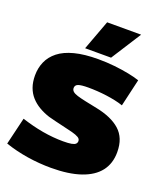

<svg xmlns="http://www.w3.org/2000/svg" viewBox="-168 -1049 995 1168"><g transform="rotate(20 329.5 -464.5)"><path d="M619 -672 578 -495Q555 -503 527 -509Q499 -515 469 -519Q439 -523 408.5 -525Q378 -527 350 -527Q304 -527 285 -520Q266 -513 266 -494Q266 -481 276 -472Q286 -463 307 -456.5Q328 -450 360.5 -443Q393 -436 438 -427Q488 -417 527 -400Q566 -383 593.5 -358.5Q621 -334 635 -299Q649 -264 649 -217Q649 -144 610 -93.5Q571 -43 493.5 -16.5Q416 10 302 10Q265 10 226 7Q187 4 149 -2Q111 -8 74 -17Q37 -26 2 -38L44 -214Q78 -203 113 -194Q148 -185 182.5 -179Q217 -173 251 -170Q285 -167 316 -167Q351 -167 370 -170.5Q389 -174 396.5 -181.5Q404 -189 404 -200Q404 -214 390 -222.5Q376 -231 348 -238.5Q320 -246 279.5 -255Q239 -264 186 -278Q149 -290 118.5 -308Q88 -326 65.5 -351Q43 -376 31 -409.5Q19 -443 19 -486Q19 -534 37 -575Q55 -616 93.5 -646.5Q132 -677 195 -693.5Q258 -710 348 -710Q403 -710 454 -704.5Q505 -699 547.5 -690.5Q590 -682 619 -672ZM249 -745 321 -939H541L417 -745Z"/></g></svg>

Font: Georama ExtraCondensed Thin Black
Style: Regular
Weight: 900
Version: Version 1.001